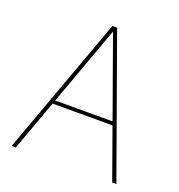

<svg xmlns="http://www.w3.org/2000/svg" viewBox="-127 -806 850 913"><g transform="rotate(20 297.5 -350.0)"><path d="M32 0 287 -700H311L562 0H541L299 -676L53 0ZM131 -256 140 -274H456L465 -256Z"/></g></svg>

Font: DM Sans 20pt Thin
Style: Regular
Weight: 250
Version: Version 4.004;gftools[0.9.30]